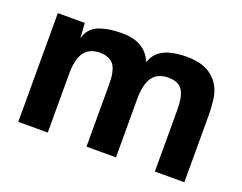

<svg xmlns="http://www.w3.org/2000/svg" viewBox="-91 -709 1103 876"><g transform="rotate(20 461.0 -271.0)"><path d="M370.1 -542Q480 -542 517.1 -455.1Q540.5 -542 684.1 -542Q763.7 -542 808.3 -504.6Q853 -467.3 861.8 -403.8Q867.2 -366.7 867.2 -315.9V0H724.1V-294.9Q724.1 -326.7 720.9 -347.7Q717.8 -368.7 709 -387.2Q700.2 -405.8 682.1 -414.8Q664.1 -423.8 636.2 -423.8Q584.5 -423.8 559.8 -389.4Q535.2 -355 535.2 -284.2V0H392.1V-295.9Q392.1 -320.8 390.4 -338.6Q388.7 -356.4 383.1 -373.5Q377.4 -390.6 367.9 -400.9Q358.4 -411.1 342.5 -417.5Q326.7 -423.8 304.2 -423.8Q252.9 -423.8 228.5 -389.9Q204.1 -356 204.1 -285.2V0H61V-527.8H191.9L196.8 -455.1Q203.6 -481.9 220.2 -499.8Q236.8 -517.6 262 -526.4Q287.1 -535.2 312.3 -538.6Q337.4 -542 370.1 -542Z"/></g></svg>

Font: Nacelle Bold
Style: Regular
Weight: 700
Designer: Sora Sagano
Foundry: Sora Sagano
Version: Version 1.000;FEAKit 1.0